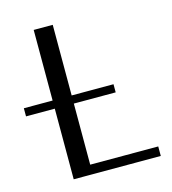

<svg xmlns="http://www.w3.org/2000/svg" viewBox="-190 -851 837 935"><g transform="rotate(-15 228.0 -383.5)"><path d="M505 -7V-55H162V-363H373V-404H162V-760H66V-404H-79V-363H66V-7Z"/></g></svg>

Font: LXGW Marker Gothic
Style: Regular
Weight: 400
Version: Version 1.001